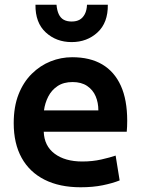

<svg xmlns="http://www.w3.org/2000/svg" viewBox="-20 -780 600 812"><path d="M321 12Q232 12 168.5 -20Q105 -52 71.5 -112.5Q38 -173 38 -259Q38 -329 58.5 -381Q79 -433 114.5 -468Q150 -503 194 -520.5Q238 -538 285 -538Q361 -538 412.5 -507.5Q464 -477 491 -417.5Q518 -358 518 -269Q518 -258 517.5 -245Q517 -232 516 -223H165Q167 -163 211 -130Q255 -97 328 -97Q371 -97 408.5 -105.5Q446 -114 469 -122L486 -17Q456 -5 414.5 3.5Q373 12 321 12ZM166 -313H396Q396 -346 384.5 -373Q373 -400 348.5 -416.5Q324 -433 287 -433Q249 -433 223.5 -416Q198 -399 184 -371.5Q170 -344 166 -313ZM283 -602Q218 -602 173.5 -643Q129 -684 130 -760H219Q221 -736 228.5 -720Q236 -704 249.5 -696.5Q263 -689 283 -689Q303 -689 316.5 -696.5Q330 -704 338.5 -720Q347 -736 348 -760H436Q437 -684 392.5 -643Q348 -602 283 -602Z"/></svg>

Font: Ubuntu Sans Mono SemiBold
Style: Regular
Weight: 600
Monospace: yes
Designer: Dalton Maag Ltd
Foundry: Dalton Maag Ltd
Version: Version 1.006